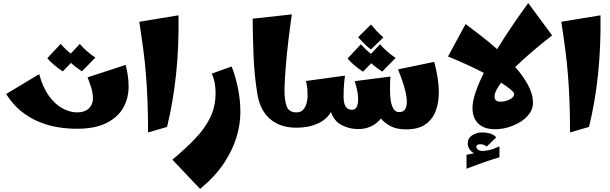

<svg xmlns="http://www.w3.org/2000/svg" viewBox="-20 -834 3982 1254"><path d="M481 7Q421 7 358.5 -3Q296 -13 235 -38Q174 -63 119 -107Q64 -151 20 -220L236 -350Q259 -264 299 -208.5Q339 -153 387.5 -126.5Q436 -100 484 -100Q533 -100 560 -125.5Q587 -151 587 -191Q587 -222 578 -254Q569 -286 552 -329L801 -410Q810 -374 815 -339Q820 -304 820 -269Q820 -193 785 -130.5Q750 -68 675 -30.5Q600 7 481 7ZM390 -368Q362 -386 335.5 -408Q309 -430 289 -454L376 -547Q392 -529 408 -513.5Q424 -498 442 -484L501 -547Q524 -521 548 -499.5Q572 -478 603 -458L515 -368Q497 -380 478.5 -394Q460 -408 444 -423Z M947 31Q947 -80 943.5 -171Q940 -262 933.5 -344Q927 -426 916 -510Q905 -594 890 -692L1146 -734Q1149 -531 1130 -349.5Q1111 -168 1071 -5Z M1287 400 1106 209Q1193 136 1256 70Q1319 4 1353.5 -67.5Q1388 -139 1388 -227Q1388 -259 1382.5 -290.5Q1377 -322 1363 -353L1493 -400Q1519 -333 1534.5 -256.5Q1550 -180 1550 -99Q1550 -25 1525.5 59Q1501 143 1444 230Q1387 317 1287 400Z M1916 0Q1809 0 1743 -57.5Q1677 -115 1660 -225Q1641 -344 1636 -470.5Q1631 -597 1630 -712L1886 -740Q1874 -657 1863.5 -569Q1853 -481 1846.5 -400Q1840 -319 1838 -254Q1837 -184 1851.5 -142Q1866 -100 1916 -100L1936 -50Z M1916 0V-100Q1945 -100 1960.5 -118Q1976 -136 1982.5 -160.5Q1989 -185 1989 -202Q1989 -230 1987.5 -252Q1986 -274 1978 -305L2233 -340Q2230 -314 2228 -294.5Q2226 -275 2225 -254.5Q2224 -234 2224 -202Q2224 -117 2278 -117Q2301 -117 2310 -136Q2319 -155 2319 -183Q2319 -212 2314 -237.5Q2309 -263 2297 -304L2530 -334Q2529 -321 2528 -304Q2527 -287 2527 -252Q2527 -102 2586 -102Q2615 -102 2626 -120.5Q2637 -139 2637 -168Q2637 -199 2628 -236.5Q2619 -274 2605.5 -312Q2592 -350 2580 -381L2816 -430Q2830 -378 2838 -328Q2846 -278 2846 -231Q2846 -162 2825 -107.5Q2804 -53 2757.5 -21Q2711 11 2632 11Q2572 11 2532 -9.5Q2492 -30 2468 -60Q2442 -27 2404 -9Q2366 9 2319 9Q2261 9 2211.5 -17Q2162 -43 2141 -103Q2115 -54 2055 -27Q1995 0 1916 0ZM2403 -511Q2379 -528 2359 -548.5Q2339 -569 2319 -591L2403 -674Q2423 -650 2441 -630.5Q2459 -611 2484 -590ZM2351 -366Q2323 -384 2296.5 -406Q2270 -428 2250 -452L2337 -545Q2353 -527 2369 -511.5Q2385 -496 2403 -482L2462 -545Q2485 -519 2509 -497.5Q2533 -476 2564 -456L2476 -366Q2458 -378 2439.5 -392Q2421 -406 2405 -421Z M3214 10Q3140 10 3103 -27.5Q3066 -65 3066 -128Q3066 -172 3086 -231Q3106 -290 3140 -358Q3088 -385 3028 -412.5Q2968 -440 2906 -465L3021 -677Q3063 -645 3117.5 -603.5Q3172 -562 3227 -513Q3272 -587 3324 -663.5Q3376 -740 3430 -814L3586 -603Q3522 -553 3459.5 -500Q3397 -447 3345 -396Q3396 -339 3428.5 -279Q3461 -219 3461 -161Q3461 -125 3439 -93.5Q3417 -62 3380.5 -39Q3344 -16 3300.5 -3Q3257 10 3214 10ZM3210 -204Q3210 -170 3247 -170Q3282 -170 3310 -185Q3338 -200 3338 -219Q3338 -230 3315 -249.5Q3292 -269 3253 -294Q3233 -267 3221.5 -244.5Q3210 -222 3210 -204ZM3027 268V177Q3054 171 3076 167Q3056 156 3045.5 138.5Q3035 121 3035 103Q3035 68 3064 49.5Q3093 31 3130 31Q3153 31 3177.5 37Q3202 43 3221 63L3159 123Q3140 108 3117 108Q3107 108 3099 111.5Q3091 115 3091 126Q3091 137 3106.5 146.5Q3122 156 3161 149Q3187 144 3202 138.5Q3217 133 3242 122V193Q3202 205 3171 215.5Q3140 226 3107 238Q3074 250 3027 268Z M3703 31Q3703 -80 3699.5 -171Q3696 -262 3689.5 -344Q3683 -426 3672 -510Q3661 -594 3646 -692L3902 -734Q3905 -531 3886 -349.5Q3867 -168 3827 -5Z"/></svg>

Font: Marhey ExtraBold
Style: Regular
Weight: 800
Designer: Nur Syamsi & Bustanul Arifin
Foundry: Namelatype
Version: Version 1.000; ttfautohint (v1.8.4.7-5d5b)